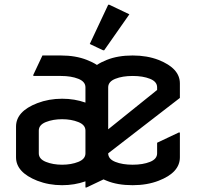

<svg xmlns="http://www.w3.org/2000/svg" viewBox="-20 -785 865 824"><path d="M146.5 -127Q146.5 -102.5 177 -90.3Q207.5 -78.1 246.6 -78.1Q285.6 -78.1 316.2 -90.3Q346.7 -102.5 346.7 -127V-224.6Q346.7 -249 316.2 -261.2Q285.6 -273.4 246.6 -273.4Q207.5 -273.4 176.8 -261.2Q146.5 -249 146.5 -224.6ZM752 -216.3V-109.9Q752 -44.4 660.6 -9.3Q611.3 9.8 549.3 9.8Q483.9 9.8 438 -9.3Q432.1 -11.7 424.3 -15.1L351.6 19.5H346.7V-6.8Q299.8 9.8 246.6 9.8Q189.5 9.8 140.1 -9.3Q48.8 -45.4 48.8 -109.9V-241.7Q48.8 -307.1 140.1 -342.3Q189.5 -361.3 246.6 -361.3Q300.3 -361.3 346.7 -344.7V-410.2Q346.7 -434.6 316.2 -446.8Q285.6 -459 241.7 -459H123V-463.9L162.1 -546.9H241.7Q304.7 -546.9 353 -527.8Q377.9 -518.1 396 -506.3Q413.6 -518.1 438 -527.8Q485.4 -546.9 549.3 -546.9Q611.3 -546.9 660.6 -527.8Q752 -491.7 752 -427.2V-364.7L444.3 -127Q444.3 -102.5 474.9 -90.3Q505.4 -78.1 549.3 -78.1Q593.3 -78.1 623.8 -90.3Q654.3 -102.5 654.3 -127V-172.4L747.1 -216.3ZM444.3 -230 654.3 -398.9V-410.2Q654.3 -434.6 623.8 -446.8Q593.3 -459 549.3 -459Q505.4 -459 474.9 -446.8Q444.3 -434.6 444.3 -410.2ZM444.3 -764.6H449.2L535.2 -723.6L427.2 -569.3H422.4L365.2 -596.2Z"/></svg>

Font: Nova Flat
Style: Book
Weight: 400
Version: Version 2.000